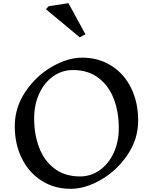

<svg xmlns="http://www.w3.org/2000/svg" viewBox="-20 -1169 963 1209"><path d="M850 -410Q850 -293 783 -194Q716 -95 616.5 -37.5Q517 20 426 20Q322 20 242 -31Q162 -82 117.5 -171.5Q73 -261 73 -375Q73 -492 140 -591.5Q207 -691 306.5 -748.5Q406 -806 497 -806Q601 -806 681.5 -755Q762 -704 806 -614Q850 -524 850 -410ZM195 -423Q195 -323 226.5 -240Q258 -157 323 -107.5Q388 -58 484 -58Q552 -58 608 -97.5Q664 -137 696 -206.5Q728 -276 728 -363Q728 -464 696.5 -546.5Q665 -629 600 -678.5Q535 -728 439 -728Q371 -728 315 -688.5Q259 -649 227 -579.5Q195 -510 195 -423ZM482 -934 269 -1111 287 -1130 411 -1149 518 -953Z"/></svg>

Font: Inknut Antiqua Light
Style: Regular
Weight: 300
Designer: Claus Eggers Sørensen
Foundry: Claus Eggers Sørensen
Version: Version 1.003; ttfautohint (v1.8.2) -l 8 -r 50 -G 200 -x 14 